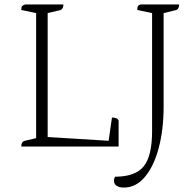

<svg xmlns="http://www.w3.org/2000/svg" viewBox="-20 -661 871 866"><path d="M76 0Q76 -22 92 -26L143 -38V-602L76 -616Q76 -628 79.5 -633Q83 -638 94 -641H266Q266 -619 250 -615L195 -602V-43L470 -26L485 -131Q509 -131 515 -117V0ZM539 185Q518 185 506 177Q494 169 494 154Q494 144 499 136Q590 136 628 89.5Q666 43 666 -70V-602L599 -616Q599 -628 602.5 -633.5Q606 -639 616 -641H788Q788 -619 772 -615L718 -602V-181Q718 -77 696 6Q674 89 633.5 137Q593 185 539 185Z"/></svg>

Font: Petrona ExtraLight
Style: Regular
Weight: 200
Designer: Ringo R. Seeber
Foundry: Ringo R. Seeber
Version: Version 2.001; ttfautohint (v1.8.3)